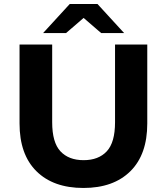

<svg xmlns="http://www.w3.org/2000/svg" viewBox="-20 -921 828 953"><path d="M394 12Q245 12 161 -71Q77 -154 77 -308V-700H239V-314Q239 -214 280 -170Q321 -126 395 -126Q469 -126 510 -170Q551 -214 551 -314V-700H711V-308Q711 -154 627 -71Q543 12 394 12ZM194 -757 326 -901H464L596 -757H482L395 -832L308 -757Z"/></svg>

Font: Montserrat
Style: Bold
Weight: 700
Designer: Julieta Ulanovsky
Foundry: Julieta Ulanovsky
Version: Version 9.000; ttfautohint (v1.8.4.7-5d5b)